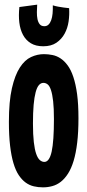

<svg xmlns="http://www.w3.org/2000/svg" viewBox="-20 -786 374 822"><path d="M315.9 -279.8Q315.9 -220.2 310.5 -175.3Q305.2 -130.4 295.2 -97.4Q285.2 -64.5 271.2 -42.7Q257.3 -21 240.5 -7.8Q223.6 5.4 204.1 10.7Q184.6 16.1 164.1 16.1Q143.6 16.1 124.8 11.7Q106 7.3 89.8 -4.4Q73.7 -16.1 60.3 -36.1Q46.9 -56.2 37.6 -87.4Q28.3 -118.7 23.2 -162.1Q18.1 -205.6 18.1 -264.2Q18.1 -352.1 31 -408.2Q43.9 -464.4 64.9 -496.8Q85.9 -529.3 112.8 -541.7Q139.6 -554.2 168 -554.2Q186 -554.2 204.3 -550.5Q222.7 -546.9 239 -536.1Q255.4 -525.4 269.5 -506.3Q283.7 -487.3 293.9 -456.8Q304.2 -426.3 310.1 -382.8Q315.9 -339.4 315.9 -279.8ZM210.9 -275.9Q210.9 -322.8 207.5 -352.8Q204.1 -382.8 198.2 -400.4Q192.4 -418 184.1 -424.6Q175.8 -431.2 166 -431.2Q154.8 -431.2 146.5 -421.6Q138.2 -412.1 132.6 -391.1Q127 -370.1 124 -337.2Q121.1 -304.2 121.1 -256.8Q121.1 -209 124.8 -177.5Q128.4 -146 135 -127.2Q141.6 -108.4 150.6 -100.6Q159.7 -92.8 169.9 -92.8Q191.4 -92.8 201.2 -137.2Q210.9 -181.6 210.9 -275.9ZM275.9 -751Q277.8 -723.1 273.7 -694.3Q269.5 -665.5 256.6 -641.8Q243.7 -618.2 221.4 -603Q199.2 -587.9 165 -587.9Q133.3 -587.9 112.1 -600.8Q90.8 -613.8 78.6 -636.5Q66.4 -659.2 62.7 -689.7Q59.1 -720.2 63 -755.9L139.2 -766.1Q138.2 -750.5 137.9 -734.1Q137.7 -717.8 140.4 -704.3Q143.1 -690.9 149.9 -682.4Q156.7 -673.8 169.9 -673.8Q180.7 -673.8 187.7 -680.7Q194.8 -687.5 199.2 -699.7Q203.6 -711.9 205.1 -728Q206.5 -744.1 206.1 -763.2Q216.3 -759.8 228.5 -757.6Q240.7 -755.4 251.5 -753.9Q264.2 -752 275.9 -751Z"/></svg>

Font: Mouse Memoirs
Style: Regular
Weight: 400
Version: Version 1.000